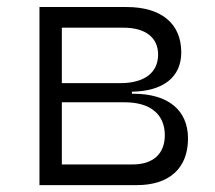

<svg xmlns="http://www.w3.org/2000/svg" viewBox="-20 -538 626 558"><path d="M94.7 0H377.9C472.2 0 526.4 -49.3 526.4 -135.3C526.4 -218.3 468.3 -265.6 367.2 -265.6H363.3V-271.5C454.6 -272.9 506.8 -314 506.8 -385.7C506.8 -469.7 448.7 -517.6 347.7 -517.6H94.7ZM159.7 -60.1V-240.7H342.8C416.5 -240.7 459 -206.1 459 -145C459 -90.8 424.8 -60.1 365.7 -60.1ZM159.7 -296.4V-457.5H339.4C402.8 -457.5 439.5 -428.7 439.5 -379.4C439.5 -326.7 399.4 -296.4 330.1 -296.4Z"/></svg>

Font: Cascadia Mono NF Light
Style: Regular
Weight: 300
Monospace: yes
Designer: Aaron Bell
Foundry: Saja Typeworks
Version: Version 2404.023